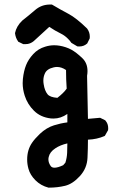

<svg xmlns="http://www.w3.org/2000/svg" viewBox="-20 -694 540 856"><path d="M106.9 58.6Q101.1 38.1 101.1 17.1Q101.1 -25.4 122.6 -57.1Q134.8 -75.2 157.7 -97.2Q187.5 -125 220.7 -135.3Q250 -144.5 280.3 -148.4V-186Q251 -165.5 218.8 -165.5Q212.9 -165.5 206.5 -166Q160.6 -171.4 131.6 -200.2Q102.5 -229 90.3 -267.1Q81.1 -295.4 81.1 -323.2Q81.1 -332.5 82 -341.8Q85.9 -377.9 96.2 -403.6Q106.4 -429.2 127.9 -452.6Q149.9 -476.6 181.2 -485.8Q201.2 -492.2 221.7 -492.2Q246.1 -492.2 272.9 -483.4Q286.1 -479 297.9 -472.7Q320.3 -460.4 347.2 -434.6Q370.1 -412.6 370.1 -377Q370.1 -366.7 368.2 -356L372.1 -164.1L426.3 -168.9L449.2 -157.7L450.2 -156.2Q462.4 -142.6 462.4 -122.1Q462.4 -119.1 461.9 -113.8L447.8 -88.9L445.8 -87.4Q412.1 -72.8 372.1 -71.3Q372.1 -31.2 370.1 9.3Q368.2 56.2 335.9 91.3Q304.2 126 270.3 134.3Q236.3 142.6 197.3 142.6H196.3Q162.1 133.8 138.2 109.9Q114.3 85.9 106.9 58.6ZM195.8 16.6Q195.8 31.7 206.1 46.4Q211.4 53.7 223.1 53.7Q237.8 53.7 261.7 42.5L271.5 31.2Q278.3 9.8 279.3 -12.2Q280.3 -34.2 280.3 -54.7Q248.5 -47.4 226.6 -32.7Q202.1 -16.6 197.3 5.4Q195.8 10.7 195.8 16.6ZM235.8 -257.8Q263.7 -279.3 277.3 -298.8Q274.4 -339.8 274.4 -381.8Q254.4 -395.5 233.9 -395.5Q226.6 -395.5 219.2 -393.6Q189 -386.7 180.2 -366.7Q173.3 -352.1 173.3 -334.5Q173.3 -326.7 174.8 -317.9Q179.2 -289.6 191.9 -273.9Q202.6 -260.3 235.8 -257.8ZM84 -497.1 61 -508.3 60.1 -510.3Q49.3 -525.4 46.9 -546.4Q53.2 -577.1 78.6 -601.6Q78.6 -601.6 79.1 -602.1Q108.4 -625 136.7 -649.4Q165 -673.8 203.1 -673.8Q206.1 -673.8 211.4 -673.8Q249 -651.4 284.7 -632.6Q320.3 -613.8 368.2 -566.9Q380.4 -550.8 380.4 -530.3Q380.4 -527.3 379.9 -522.5L368.7 -500L367.2 -499Q353.5 -486.8 333 -486.8Q330.1 -486.8 324.7 -487.3L298.3 -502.9Q291 -513.7 283.2 -521Q269.5 -535.2 252 -543.9Q225.1 -557.1 199.7 -574.2L130.4 -510.7Q124 -505.4 116.9 -502.2Q109.9 -499 103.3 -498Q96.7 -497.1 92.5 -497.1Q88.4 -497.1 84 -497.1Z"/></svg>

Font: Bakudai
Style: Bold
Weight: 700
Version: Version 1.48